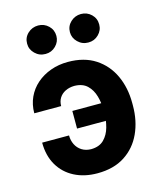

<svg xmlns="http://www.w3.org/2000/svg" viewBox="-115 -848 783 940"><g transform="rotate(-15 276.5 -378.0)"><path d="M262.1 -433Q236.4 -432.5 216.5 -422.6Q196.6 -412.7 185.7 -395.2Q174.8 -377.7 174.8 -354.1H38.5Q38.5 -398 55.4 -434.9Q72.4 -471.7 102.9 -498.3Q133.4 -525 174.1 -539.7Q214.7 -554.5 262.1 -554.5Q344.4 -554.5 400.8 -517.7Q457.1 -480.9 486 -418.5Q514.8 -356.2 514.8 -278.9V-265.8Q514.8 -188.3 486.1 -125.7Q457.4 -63.1 401.2 -26.7Q345 9.8 262.1 9.8Q196.1 9.8 145.8 -16.2Q95.4 -42.1 67 -90.4Q38.7 -138.8 38.5 -205.3H174.8Q174.8 -180.1 185.1 -159.1Q195.4 -138.1 215.2 -125.4Q235.1 -112.8 262.1 -112.3Q304.4 -112.8 327.8 -136.4Q351.2 -160 360.8 -195.3Q370.5 -230.7 370.5 -265.8V-278.9Q370.5 -317.5 360.6 -352.4Q350.8 -387.4 327.2 -410Q303.7 -432.5 262.1 -433ZM414.1 -317V-227.7H221.5V-317ZM167.6 -620.3Q136.6 -620.1 114.6 -641.6Q92.6 -663 92.8 -692.2Q92.6 -722.8 114.6 -743.6Q136.6 -764.4 167.6 -764.6Q198.1 -764.4 219.7 -743.6Q241.2 -722.8 241.2 -692.2Q241.2 -663 219.7 -641.6Q198.1 -620.1 167.6 -620.3ZM384.6 -620.3Q353.9 -620.1 331.8 -641.6Q309.8 -663 309.8 -692.2Q309.8 -722.8 331.8 -743.6Q353.9 -764.4 384.6 -764.6Q415.4 -764.4 436.9 -743.6Q458.4 -722.8 458.2 -692.2Q458.4 -663 436.9 -641.6Q415.4 -620.1 384.6 -620.3Z"/></g></svg>

Font: Inter V
Style: 
Weight: 400
Designer: Rasmus Andersson
Foundry: rsms
Version: Version 4.000;git-a3f224843